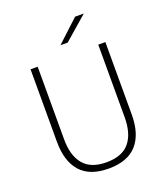

<svg xmlns="http://www.w3.org/2000/svg" viewBox="-150 -926 895 1038"><g transform="rotate(-20 297.0 -407.0)"><path d="M296.5 10Q187.5 10 134.5 -50Q81.5 -110 81.5 -221.5V-639H122.5V-221Q122.5 -127.5 164.8 -76.8Q207 -26 296.5 -26Q387 -26 429 -76.8Q471 -127.5 471 -221V-639H512V-221.5Q512 -110 458.8 -50Q405.5 10 296.5 10ZM405 -824H454V-823L319.5 -706H278.5V-706.5Z"/></g></svg>

Font: Anek Latin ExtraLight
Style: Regular
Weight: 250
Designer: Yesha Goshar
Foundry: Ek Type
Version: Version 1.003